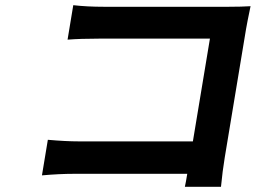

<svg xmlns="http://www.w3.org/2000/svg" viewBox="-20 -699 996 740"><path d="M831.7 21H692.5Q696.4 3.9 701.7 -29.1H265.6Q208.8 -29.1 141.7 -23.1L164.4 -160.2Q233.7 -154.1 282.7 -154.1H723.4L789.1 -550.1H360.1Q290.5 -550.1 240.4 -546.2L262.4 -679Q315.7 -672.9 380.3 -672.9H861.5Q911.6 -672.9 945.7 -675.1Q932.2 -610.4 928.3 -587L846.2 -92Q837.7 -40.8 831.7 21Z"/></svg>

Font: Karasuma Gothic
Style: Bold Italic
Weight: 700
Italic angle: 9.39998°
Designer: Rasmus Andersson / Ryoko Nishizuka
Foundry: Genbu
Version: Version 1.00